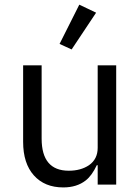

<svg xmlns="http://www.w3.org/2000/svg" viewBox="-20 -799 608 831"><path d="M402.8 -84V0H482.9V-516.1H402.8V-159.2Q402.8 -110.4 365.2 -84Q329.6 -60.1 277.8 -60.1Q160.2 -60.1 160.2 -199.2V-516.1H80.1V-185.1Q80.1 -91.8 126.7 -39.8Q173.3 12.2 253.9 12.2Q312.5 12.2 351.1 -18.1Q377.9 -39.1 398.9 -84ZM290 -585 396 -744.1 323.2 -778.8 237.8 -608.9Z"/></svg>

Font: Plexus Sans
Style: Regular
Weight: 400
Version: Version 2.001;PS 002.001;hotconv 1.0.70;makeotf.lib2.5.58329